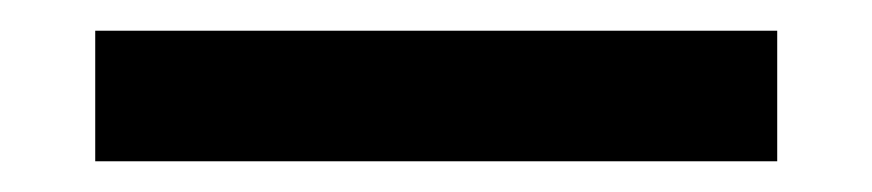

<svg xmlns="http://www.w3.org/2000/svg" viewBox="-20 -33 568 125"><path d="M42 72V-13H486V72Z"/></svg>

Font: Source Serif 4 SemiBold
Style: Regular
Weight: 600
Designer: Frank Grießhammer
Foundry: Adobe Systems Incorporated
Version: Version 4.004;hotconv 1.0.116;makeotfexe 2.5.65601